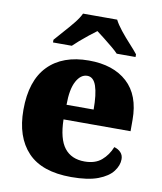

<svg xmlns="http://www.w3.org/2000/svg" viewBox="-86 -835 770 914"><g transform="rotate(10 299.0 -378.0)"><path d="M320 10Q178 10 109.5 -62.5Q41 -135 41 -266Q41 -407 111 -479Q181 -551 308 -551Q426 -551 493.5 -489.5Q561 -428 561 -309V-254H237Q239 -160 272.5 -117Q306 -74 370 -74Q421 -74 451.5 -100Q482 -126 498 -166Q517 -161 529.5 -148Q542 -135 542 -115Q542 -85 520 -56Q498 -27 449.5 -8.5Q401 10 320 10ZM370 -325Q370 -399 356.5 -438.5Q343 -478 313 -478Q281 -478 260 -439Q239 -400 239 -325ZM124 -619Q140 -638 163.5 -664Q187 -690 209 -717Q231 -744 241 -766H406Q417 -744 438.5 -717Q460 -690 484 -664Q508 -638 523 -619V-606H432Q422 -617 401.5 -634Q381 -651 359.5 -668Q338 -685 323 -696Q308 -685 286.5 -668Q265 -651 245.5 -634Q226 -617 215 -606H124Z"/></g></svg>

Font: Noto Serif Bengali Black
Style: Regular
Weight: 900
Version: Version 2.003